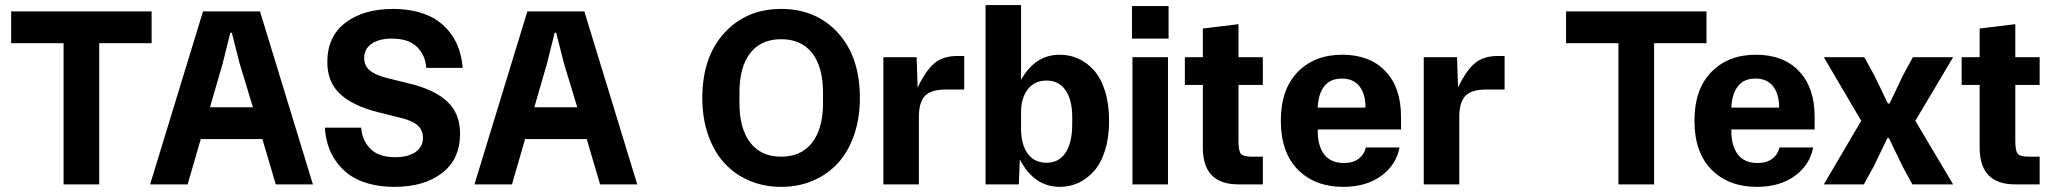

<svg xmlns="http://www.w3.org/2000/svg" viewBox="-20 -725 8075 755"><path d="M230 0V-555.2H23.9V-680.2H576.2V-555.2H370.1V0Z M1002.4 -680.2 1210.4 0H1064.5L1011.7 -178.2H769.5L717.8 0H570.3L778.3 -680.2ZM805.7 -303.2H974.6L922.4 -475.1L891.6 -596.2H885.7L855.5 -475.1Z M1465.3 -284.2Q1368.2 -308.6 1317.6 -355.2Q1267.1 -401.9 1267.1 -481Q1267.1 -581.1 1338.1 -635.5Q1409.2 -689.9 1526.4 -689.9Q1581.5 -689.9 1626.5 -677.2Q1671.4 -664.6 1701.9 -642.8Q1732.4 -621.1 1753.9 -591.1Q1775.4 -561 1785.9 -528.1Q1796.4 -495.1 1799.3 -458H1656.2Q1652.8 -507.8 1619.9 -540.5Q1586.9 -573.2 1521 -573.2Q1470.7 -573.2 1441.4 -553Q1412.1 -532.7 1412.1 -497.1Q1412.1 -467.3 1433.1 -449Q1454.1 -430.7 1499 -418.9L1591.3 -396Q1688.5 -372.6 1738.8 -325.7Q1789.1 -278.8 1789.1 -199.2Q1789.1 -99.1 1718.5 -44.7Q1647.9 9.8 1530.3 9.8Q1475.1 9.8 1429.9 -2.9Q1384.8 -15.6 1354.2 -37.4Q1323.7 -59.1 1302.2 -89.4Q1280.8 -119.6 1270.3 -152.8Q1259.8 -186 1257.3 -223.1H1400.4Q1403.8 -172.9 1436.5 -139.9Q1469.2 -106.9 1534.2 -106.9Q1584.5 -106.9 1613.8 -127.2Q1643.1 -147.5 1643.1 -183.1Q1643.1 -212.9 1622.8 -231.4Q1602.5 -250 1557.1 -261.2Z M2277.8 -680.2 2485.8 0H2339.8L2287.1 -178.2H2044.9L1993.2 0H1845.7L2053.7 -680.2ZM2081.1 -303.2H2250L2197.8 -475.1L2167 -596.2H2161.1L2130.9 -475.1Z M3051.8 9.8Q2984.4 9.8 2927.2 -14.4Q2870.1 -38.6 2829.1 -83Q2788.1 -127.4 2764.9 -193.6Q2741.7 -259.8 2741.7 -339.8Q2741.7 -500.5 2828.1 -595.2Q2914.6 -689.9 3051.8 -689.9Q3189.5 -689.9 3275.4 -595.5Q3361.3 -501 3361.3 -339.8Q3361.3 -259.8 3338.4 -193.6Q3315.4 -127.4 3274.4 -83Q3233.4 -38.6 3176.5 -14.4Q3119.6 9.8 3051.8 9.8ZM2887.7 -319.8Q2887.7 -218.8 2930.4 -163.8Q2973.1 -108.9 3051.8 -108.9Q3130.4 -108.9 3173.3 -163.8Q3216.3 -218.8 3216.3 -319.8V-359.9Q3216.3 -461.9 3173.6 -516.4Q3130.9 -570.8 3051.8 -570.8Q2972.7 -570.8 2930.2 -516.4Q2887.7 -461.9 2887.7 -359.9Z M3453.6 0V-500H3584.5L3588.4 -380.9Q3621.6 -450.2 3655.8 -477.5Q3689.9 -504.9 3744.6 -504.9H3771.5V-373H3699.2Q3642.6 -373 3617.9 -348.6Q3593.3 -324.2 3593.3 -264.2V0Z M4147.5 9.8Q4046.4 9.8 3990.2 -98.1L3986.3 0H3855.5V-705.1H3995.1V-411.1Q4050.3 -509.8 4147.5 -509.8Q4187 -509.8 4221.4 -493.9Q4255.9 -478 4283 -447Q4310.1 -416 4325.7 -365.5Q4341.3 -314.9 4341.3 -250Q4341.3 -185.5 4325.7 -135Q4310.1 -84.5 4283 -53.5Q4255.9 -22.5 4221.4 -6.3Q4187 9.8 4147.5 9.8ZM3995.1 -217.8Q3995.1 -157.2 4021.2 -121.1Q4047.4 -85 4095.2 -85Q4144 -85 4170.2 -124.5Q4196.3 -164.1 4196.3 -237.8V-263.2Q4196.3 -332.5 4169.9 -370.4Q4143.6 -408.2 4095.2 -408.2Q4047.9 -408.2 4021.5 -373.8Q3995.1 -339.4 3995.1 -283.2Z M4433.1 0V-500H4572.8V0ZM4431.2 -573.2H4575.2V-701.2H4431.2Z M4849.1 0Q4710 0 4710 -144V-391.1H4639.2V-500H4710V-612.8L4850.1 -629.9V-500H4945.8V-391.1H4850.1V-170.9Q4850.1 -130.9 4859.9 -119.9Q4869.6 -108.9 4903.8 -108.9H4945.8V0Z M5261.7 9.8Q5150.9 9.8 5083.7 -57.9Q5016.6 -125.5 5016.6 -250Q5016.6 -374 5083 -441.9Q5149.4 -509.8 5258.3 -509.8Q5366.2 -509.8 5427.7 -445.3Q5489.3 -380.9 5489.3 -265.1V-215.8H5161.6V-210.9Q5161.6 -150.9 5187.5 -117.4Q5213.4 -84 5264.6 -84Q5300.8 -84 5323 -101.1Q5345.2 -118.2 5350.6 -145H5483.4Q5470.2 -76.2 5411.1 -33.2Q5352.1 9.8 5261.7 9.8ZM5161.6 -301.8H5349.6Q5349.6 -354.5 5326.2 -385.3Q5302.7 -416 5256.3 -416Q5210.9 -416 5187.5 -386Q5164.1 -356 5161.6 -301.8Z M5578.6 0V-500H5709.5L5713.4 -380.9Q5746.6 -450.2 5780.8 -477.5Q5814.9 -504.9 5869.6 -504.9H5896.5V-373H5824.2Q5767.6 -373 5742.9 -348.6Q5718.3 -324.2 5718.3 -264.2V0Z M6344.2 0V-555.2H6138.2V-680.2H6690.4V-555.2H6484.4V0Z M6888.2 9.8Q6777.3 9.8 6710.2 -57.9Q6643.1 -125.5 6643.1 -250Q6643.1 -374 6709.5 -441.9Q6775.9 -509.8 6884.8 -509.8Q6992.7 -509.8 7054.2 -445.3Q7115.7 -380.9 7115.7 -265.1V-215.8H6788.1V-210.9Q6788.1 -150.9 6814 -117.4Q6839.8 -84 6891.1 -84Q6927.2 -84 6949.5 -101.1Q6971.7 -118.2 6977.1 -145H7109.9Q7096.7 -76.2 7037.6 -33.2Q6978.5 9.8 6888.2 9.8ZM6788.1 -301.8H6976.1Q6976.1 -354.5 6952.6 -385.3Q6929.2 -416 6882.8 -416Q6837.4 -416 6814 -386Q6790.5 -356 6788.1 -301.8Z M7151.9 0 7298.8 -250 7151.9 -500H7311L7350.1 -429.2L7403.8 -317.9H7410.2L7463.9 -430.2L7502 -500H7660.2L7511.7 -250L7660.2 0H7500L7461.9 -69.8L7407.7 -182.1H7401.9L7348.1 -70.8L7309.1 0Z M7903.8 0Q7764.6 0 7764.6 -144V-391.1H7693.8V-500H7764.6V-612.8L7904.8 -629.9V-500H8000.5V-391.1H7904.8V-170.9Q7904.8 -130.9 7914.6 -119.9Q7924.3 -108.9 7958.5 -108.9H8000.5V0Z"/></svg>

Font: TASA Orbiter Text
Style: Bold
Weight: 700
Designer: Weizhong Zhang
Version: Version 1.000;Glyphs 3.1.2 (3151)